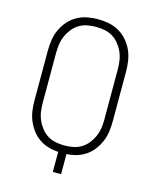

<svg xmlns="http://www.w3.org/2000/svg" viewBox="-112 -820 724 896"><g transform="rotate(15 250.0 -371.5)"><path d="M230 0V-97Q205 -98 181.5 -105Q158 -112 137.5 -126Q117 -140 102 -160Q87 -180 77.5 -202.5Q68 -225 64.5 -249.5Q61 -274 61 -299V-540Q61 -566 65 -592.5Q69 -619 80 -643Q91 -667 108.5 -687Q126 -707 149 -720Q172 -733 198 -738Q224 -743 250 -743Q276 -743 302 -738Q328 -733 351 -720Q374 -707 391.5 -687Q409 -667 420 -643Q431 -619 435 -592.5Q439 -566 439 -540V-299Q439 -274 435.5 -249.5Q432 -225 422.5 -202.5Q413 -180 398 -160Q383 -140 362.5 -126Q342 -112 318.5 -105Q295 -98 270 -97V0ZM250 -133Q271 -133 292 -137Q313 -141 331 -152Q349 -163 362.5 -180Q376 -197 384.5 -216.5Q393 -236 396 -257Q399 -278 399 -299V-540Q399 -561 396 -582Q393 -603 384.5 -622.5Q376 -642 362.5 -659Q349 -676 331 -687Q313 -698 292 -702Q271 -706 250 -706Q229 -706 208 -702Q187 -698 169 -687Q151 -676 137.5 -659Q124 -642 115.5 -622.5Q107 -603 104 -582Q101 -561 101 -540V-299Q101 -278 104 -257Q107 -236 115.5 -216.5Q124 -197 137.5 -180Q151 -163 169 -152Q187 -141 208 -137Q229 -133 250 -133Z"/></g></svg>

Font: Iosevka SS04 Extralight
Style: Regular
Weight: 200
Monospace: yes
Designer: Belleve Invis
Foundry: Belleve Invis
Version: Version 19.0.0; ttfautohint (v1.8.4)